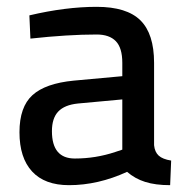

<svg xmlns="http://www.w3.org/2000/svg" viewBox="-20 -531 544 562"><path d="M37 -144Q37 -218 75 -252.5Q113 -287 196 -295L338 -308V-347Q338 -391 319 -410.5Q300 -430 263 -430Q179 -430 69 -418L66 -486Q172 -511 263 -511Q351 -511 391 -471.5Q431 -432 431 -347V-106Q433 -86 444.5 -75.5Q456 -65 481 -61L478 11Q435 11 405 1.5Q375 -8 352 -28Q267 11 182 11Q111 11 74 -29Q37 -69 37 -144ZM317 -86 338 -93V-240L208 -228Q169 -224 150.5 -204.5Q132 -185 132 -147Q132 -67 199 -67Q260 -67 317 -86Z"/></svg>

Font: Cairo SemiBold
Style: Regular
Weight: 600
Designer: Mohamed Gaber, the designers of Titillium
Foundry: Kief Type Foundry
Version: Version 2.009; ttfautohint (v1.5.33-1714) -l 8 -r 50 -G 200 